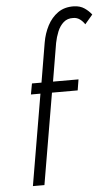

<svg xmlns="http://www.w3.org/2000/svg" viewBox="-55 -826 502 863"><g transform="rotate(-5 195.5 -394.5)"><path d="M94 -460H137L167 -638Q174 -679 192 -713.5Q210 -748 239.5 -769Q269 -790 312 -789Q340 -788 359 -775Q378 -762 391 -745L356 -704Q347 -718 334 -727.5Q321 -737 304 -737Q278 -738 260.5 -722.5Q243 -707 233 -682.5Q223 -658 218 -632L189 -460H304L296 -411H180L110 0H58L128 -411H85Z"/></g></svg>

Font: Jost* Light
Style: Italic
Weight: 300
Italic angle: -10°
Version: Version 3.7